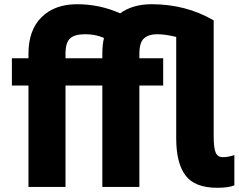

<svg xmlns="http://www.w3.org/2000/svg" viewBox="-20 -849 1126 906"><path d="M36.1 -445.3V-574.2H114.3V-595.7Q114.3 -707 176.3 -768.1Q238.3 -829.1 344.2 -829.1Q450.2 -829.1 546.9 -786.1Q606.4 -829.1 695.3 -829.1Q857.4 -829.1 988.3 -752.9V-206.1Q988.3 -151.4 997.6 -129.4Q1006.8 -107.4 1031.7 -107.4Q1056.6 -107.4 1085.9 -117.2V25.4Q1059.6 37.1 1004.9 37.1Q899.4 37.1 855.5 -21Q811.5 -79.1 811.5 -196.3V-674.8Q758.8 -687.5 720.7 -687.5Q682.6 -687.5 660.2 -668.5Q637.7 -649.4 637.7 -595.7V-574.2H750V-445.3H637.7V33.2H462.9V-445.3H289.1V33.2H114.3V-445.3ZM289.1 -574.2H462.9V-595.7Q462.9 -638.7 470.7 -669.9Q431.6 -687.5 381.8 -687.5Q332 -687.5 310.5 -667.5Q289.1 -647.5 289.1 -595.7Z"/></svg>

Font: GenEi M Gothic v2 Heavy
Style: Regular
Weight: 800
Version: Version 2.0